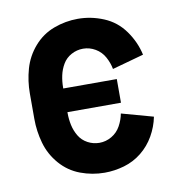

<svg xmlns="http://www.w3.org/2000/svg" viewBox="-67 -600 634 671"><g transform="rotate(-10 250.0 -265.0)"><path d="M252 8Q208 8 166.5 -7.5Q125 -23 95.5 -57Q66 -91 54 -133.5Q42 -176 42 -220V-310Q42 -354 54 -396.5Q66 -439 95.5 -473Q125 -507 166.5 -522.5Q208 -538 252 -538Q299 -538 343.5 -519.5Q388 -501 416.5 -461Q445 -421 455 -375L343 -344Q339 -366 327.5 -387Q316 -408 295.5 -420Q275 -432 252 -432Q230 -432 210.5 -421.5Q191 -411 180 -392.5Q169 -374 164.5 -353Q160 -332 160 -310V-307H350V-223H160V-220Q160 -198 164.5 -177Q169 -156 180 -137.5Q191 -119 210.5 -108.5Q230 -98 252 -98Q275 -98 295.5 -110Q316 -122 327.5 -143Q339 -164 343 -186L455 -155Q448 -120 430 -88.5Q412 -57 384 -34.5Q356 -12 321.5 -2Q287 8 252 8Z"/></g></svg>

Font: Iosevka SS01
Style: Bold
Weight: 700
Monospace: yes
Designer: Belleve Invis
Foundry: Belleve Invis
Version: 2.3.3; ttfautohint (v1.8.3)